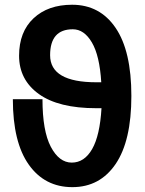

<svg xmlns="http://www.w3.org/2000/svg" viewBox="-20 -770 612 810"><path d="M34.2 -351.6H159.2Q159.2 -217.8 194.3 -150.9Q229.5 -84 282.7 -84Q335.9 -84 368.7 -141.1Q401.4 -198.2 408.2 -313.5H386.7Q226.6 -313.5 143.6 -373.5Q60.5 -433.6 60.5 -534.7Q60.5 -635.7 121.6 -692.9Q182.6 -750 284.2 -750Q401.4 -750 467.8 -652.3Q534.2 -554.7 534.2 -365.2Q534.2 -175.8 467.8 -78.1Q401.4 19.5 285.2 19.5Q168.9 19.5 101.6 -75.2Q34.2 -169.9 34.2 -351.6ZM191.4 -537.1Q191.4 -422.9 386.7 -422.9H407.2Q400.4 -535.2 367.7 -590.8Q335 -646.5 287.1 -646.5Q191.4 -646.5 191.4 -537.1Z"/></svg>

Font: GenEi M Gothic v2 Bold
Style: Regular
Weight: 700
Version: Version 2.0